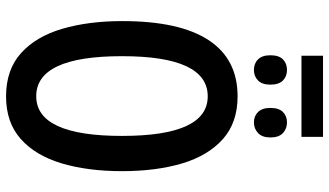

<svg xmlns="http://www.w3.org/2000/svg" viewBox="-238 -798 1045 609"><g transform="rotate(90 284.5 -493.5)"><path d="M522.9 -357.9Q522.9 -250 498.3 -167Q473.6 -84 421.1 -37.1Q368.7 9.8 285.6 9.8Q201.2 9.8 148.4 -37.8Q95.7 -85.4 71.3 -168.7Q46.9 -252 46.9 -358.9Q46.9 -540.5 107.2 -632.6Q167.5 -724.6 285.6 -724.6Q368.7 -724.6 421.1 -678Q473.6 -631.3 498.3 -548.8Q522.9 -466.3 522.9 -357.9ZM158.2 -357.9Q158.2 -85.9 285.2 -85.9Q411.1 -85.9 411.1 -357.9Q411.1 -629.9 285.6 -629.9Q158.2 -629.9 158.2 -357.9ZM414.1 -995.6V-927.2H156.7V-995.6ZM202.1 -881.3Q222.2 -881.3 235.4 -868.4Q248.5 -855.5 248.5 -828.6Q248.5 -802.7 235.4 -789.6Q222.2 -776.4 202.1 -776.4Q181.2 -776.4 168.2 -789.6Q155.3 -802.7 155.3 -828.6Q155.3 -855.5 168.2 -868.4Q181.2 -881.3 202.1 -881.3ZM368.2 -881.3Q388.2 -881.3 402.1 -868.4Q416 -855.5 416 -828.6Q416 -802.7 402.1 -789.6Q388.2 -776.4 368.2 -776.4Q348.1 -776.4 335.2 -789.6Q322.3 -802.7 322.3 -828.6Q322.3 -855.5 335.2 -868.4Q348.1 -881.3 368.2 -881.3Z"/></g></svg>

Font: Open Sans Condensed SemiBold
Style: Regular
Weight: 600
Width: 3
Designer: Monotype Design Team
Foundry: Monotype Imaging Inc.
Version: Version 3.000; ttfautohint (v1.8.4)